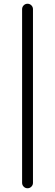

<svg xmlns="http://www.w3.org/2000/svg" viewBox="-20 -779 295 1025"><path d="M156 197Q156 209 147.5 217.5Q139 226 127 226Q115 226 106.5 217.5Q98 209 98 197V-730Q98 -742 106.5 -750.5Q115 -759 127 -759Q139 -759 147.5 -750.5Q156 -742 156 -730Z"/></svg>

Font: Hanken Light
Style: Light
Weight: 300
Designer: Alfredo Marco Pradil
Foundry: Hanken Design Co.
Version: Version 2.06 2014